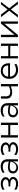

<svg xmlns="http://www.w3.org/2000/svg" viewBox="2658 -3232 580 5937"><g transform="rotate(-90 2948.5 -264.0)"><path d="M230 6C373 6 446 -68 446 -152C446 -202 412 -243 354 -265C407 -288 439 -329 439 -378C439 -456 370 -531 229 -531C164 -531 103 -510 52 -480V-415C107 -446 164 -469 227 -469C320 -469 369 -425 369 -374C369 -323 312 -291 222 -291H152V-235H222C317 -235 378 -206 378 -156C378 -100 325 -57 228 -57C165 -57 109 -77 52 -111V-46C102 -16 163 6 230 6Z M925 0H992V-322C992 -474 889 -534 770 -534C704 -534 634 -512 578 -475V-411C632 -448 700 -469 760 -469C851 -469 921 -430 921 -323V-285L832 -301C800 -306 771 -309 745 -309C608 -309 553 -239 553 -153C553 -65 625 5 728 5C808 5 885 -45 925 -160ZM619 -152C619 -214 662 -254 753 -254C775 -254 798 -252 825 -247L921 -229C895 -103 818 -48 744 -48C676 -48 619 -91 619 -152Z M1304 6C1447 6 1520 -68 1520 -152C1520 -202 1486 -243 1428 -265C1481 -288 1513 -329 1513 -378C1513 -456 1444 -531 1303 -531C1238 -531 1177 -510 1126 -480V-415C1181 -446 1238 -469 1301 -469C1394 -469 1443 -425 1443 -374C1443 -323 1386 -291 1296 -291H1226V-235H1296C1391 -235 1452 -206 1452 -156C1452 -100 1399 -57 1302 -57C1239 -57 1183 -77 1126 -111V-46C1176 -16 1237 6 1304 6Z M1664 0H1735V-237H2052V0H2123V-526H2052V-299H1735V-526H1664Z M2660 0H2727V-322C2727 -474 2624 -534 2505 -534C2439 -534 2369 -512 2313 -475V-411C2367 -448 2435 -469 2495 -469C2586 -469 2656 -430 2656 -323V-285L2567 -301C2535 -306 2506 -309 2480 -309C2343 -309 2288 -239 2288 -153C2288 -65 2360 5 2463 5C2543 5 2620 -45 2660 -160ZM2354 -152C2354 -214 2397 -254 2488 -254C2510 -254 2533 -252 2560 -247L2656 -229C2630 -103 2553 -48 2479 -48C2411 -48 2354 -91 2354 -152Z M3247 0H3318V-526H3247V-276C3188 -251 3132 -237 3081 -237C2993 -237 2938 -277 2938 -357V-526H2867V-353C2867 -234 2945 -179 3068 -179C3127 -179 3188 -193 3247 -219Z M3754 5C3816 5 3877 -11 3933 -41V-110C3876 -77 3815 -61 3758 -61C3645 -61 3554 -123 3547 -245H3958C3959 -259 3960 -272 3960 -285C3960 -431 3878 -530 3727 -530C3577 -530 3478 -428 3478 -266C3478 -87 3606 5 3754 5ZM3892 -302H3548C3556 -407 3628 -468 3728 -468C3826 -468 3891 -411 3892 -302Z M4110 0H4181V-237H4498V0H4569V-526H4498V-299H4181V-526H4110Z M4769 0H4833L5182 -418V0H5253V-526H5189L4840 -108V-526H4769Z M5376 0H5456L5624 -219L5791 0H5873L5662 -270L5860 -526H5782L5624 -320L5466 -526H5386L5584 -270Z"/></g></svg>

Font: Chess Sans
Style: Regular
Weight: 400
Designer: Wolf Bōese
Foundry: Wolf Bōese
Version: Version 7.223;Glyphs 3.3 (3306)